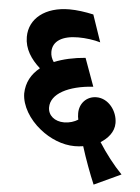

<svg xmlns="http://www.w3.org/2000/svg" viewBox="-53 -675 605 827"><g transform="rotate(5 249.5 -261.5)"><path d="M383 110 499 56C463 19 426 -29 397 -75C427 -94 454 -123 454 -162C454 -214 415 -266 363 -266C320 -266 290 -233 290 -191C290 -181 291 -171 293 -163C277 -153 256 -146 233 -146C192 -146 163 -170 163 -205C163 -264 238 -303 345 -310L301 -431C251 -427 205 -417 166 -401C157 -414 152 -428 152 -444C152 -491 194 -516 262 -516C295 -516 331 -511 358 -503L318 -620C282 -628 246 -633 214 -633C110 -633 41 -579 41 -499C41 -447 69 -405 109 -369C73 -340 52 -303 51 -255C52 -202 86 -146 136 -106C179 -71 234 -48 287 -48C299 -48 312 -49 324 -51C340 1 365 68 383 110Z"/></g></svg>

Font: Noto Serif Devanagari Condensed Black
Style: Regular
Weight: 900
Width: 3
Designer: Universal Thirst, Indian Type Foundry and the Monotype Design Team
Foundry: Monotype Imaging Inc.
Version: Version 2.004